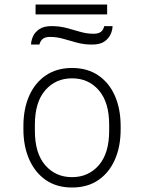

<svg xmlns="http://www.w3.org/2000/svg" viewBox="-20 -823 640 853"><path d="M300 10Q231 10 183 -23.5Q135 -57 109.5 -115.5Q84 -174 84 -248V-263Q84 -339 109.5 -397Q135 -455 183.5 -488Q232 -521 300 -521Q369 -521 417.5 -487.5Q466 -454 491 -396Q516 -338 516 -263V-248Q516 -172 490.5 -114Q465 -56 417 -23Q369 10 300 10ZM300 -36Q373 -36 419 -89Q465 -142 465 -242V-269Q465 -369 419 -422Q373 -475 300 -475Q227 -475 181 -422Q135 -369 135 -269V-242Q135 -142 181 -89Q227 -36 300 -36ZM138 -759V-803H456V-759ZM118 -625Q118 -641 126 -660Q134 -679 154 -693Q174 -707 209 -707Q245 -707 276.5 -698.5Q308 -690 337 -681.5Q366 -673 396 -673Q416 -673 427.5 -681Q439 -689 443 -707H480Q480 -691 472 -672Q464 -653 444.5 -639Q425 -625 389 -625Q353 -625 322 -633.5Q291 -642 261.5 -650.5Q232 -659 202 -659Q182 -659 171 -651Q160 -643 155 -625Z"/></svg>

Font: Chivo Mono Thin
Style: Regular
Weight: 250
Designer: Hector Gatti
Foundry: Omnibus-Type
Version: Version 1.008